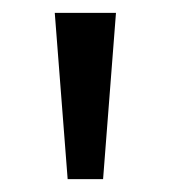

<svg xmlns="http://www.w3.org/2000/svg" viewBox="-20 -734 265 298"><path d="M160 -714H65L85 -456H140Z"/></svg>

Font: Noto Sans Osage
Style: Regular
Weight: 400
Designer: Monotype Design Team
Foundry: Monotype Imaging Inc.
Version: Version 2.002